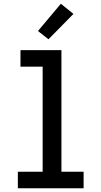

<svg xmlns="http://www.w3.org/2000/svg" viewBox="-20 -1002 540 1022"><path d="M75 0V-88H207V-647H89V-735H307V-88H425V0ZM238 -793 182 -837 304 -982 371 -928Z"/></svg>

Font: Iosevka Curly Semibold
Style: Regular
Weight: 600
Monospace: yes
Designer: Belleve Invis
Foundry: Belleve Invis
Version: Version 22.1.2; ttfautohint (v1.8.4)